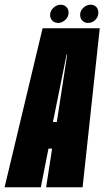

<svg xmlns="http://www.w3.org/2000/svg" viewBox="-64 -796 444 816"><path d="M-44.5 0H109.5L142 -164.5H157.5L132 0H287L360 -676H117ZM161 -277.5 219 -564H221.5L177.5 -277.5ZM183.5 -698.5Q199 -698.5 213.2 -711.2Q227.5 -724 227.5 -742.5Q227.5 -757 217.8 -766.5Q208 -776 194.5 -776Q177 -776 163 -763Q149 -750 149 -732.5Q149 -718 158.5 -708.2Q168 -698.5 183.5 -698.5ZM309.5 -698.5Q327.5 -698.5 340.8 -711.2Q354 -724 354 -742.5Q354 -757 345.2 -766.5Q336.5 -776 321 -776Q304 -776 290.2 -763Q276.5 -750 276.5 -732.5Q276.5 -718 286.2 -708.2Q296 -698.5 309.5 -698.5Z"/></svg>

Font: Anybody UltraCondensed ExtraBold
Style: Italic
Weight: 800
Width: 1
Italic angle: -10°
Version: Version 1.113;gftools[0.9.25]